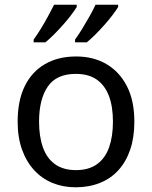

<svg xmlns="http://www.w3.org/2000/svg" viewBox="-20 -786 645 816"><path d="M551 -269Q551 -202 533.5 -150.5Q516 -99 483.5 -63Q451 -27 404.5 -8.5Q358 10 301 10Q248 10 203 -8.5Q158 -27 125 -63Q92 -99 73.5 -150.5Q55 -202 55 -269Q55 -358 85 -419.5Q115 -481 171 -513.5Q227 -546 304 -546Q377 -546 432.5 -513.5Q488 -481 519.5 -419.5Q551 -358 551 -269ZM146 -269Q146 -206 162.5 -159.5Q179 -113 214 -88Q249 -63 303 -63Q357 -63 392 -88Q427 -113 443.5 -159.5Q460 -206 460 -269Q460 -333 443 -378Q426 -423 391.5 -447.5Q357 -472 302 -472Q220 -472 183 -418Q146 -364 146 -269ZM482 -756Q474 -743 459 -723Q444 -703 424.5 -681Q405 -659 385.5 -639.5Q366 -620 349 -606H299V-618Q313 -637 329 -663Q345 -689 360.5 -716.5Q376 -744 386 -766H482ZM306 -756Q298 -743 283 -723Q268 -703 248.5 -681Q229 -659 209.5 -639.5Q190 -620 173 -606H123V-618Q137 -637 153 -663Q169 -689 184 -716.5Q199 -744 210 -766H306Z"/></svg>

Font: Noto Sans Khmer
Style: Regular
Weight: 400
Designer: Danh Hong and the Monotype Design Team
Foundry: Monotype Imaging Inc.
Version: Version 2.003